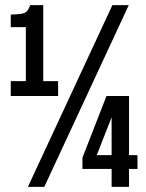

<svg xmlns="http://www.w3.org/2000/svg" viewBox="-20 -730 571 750"><path d="M22 -355V-413H81V-624H22V-673L56 -675Q75 -677 83 -684Q91 -691 98 -710H149V-413H207V-355ZM89 0 419 -710H483L153 0ZM302 -70V-114L396 -355H484V-124H517V-70H484V0H416V-70ZM358 -124H416V-272Z"/></svg>

Font: Special Gothic Condensed Medium
Style: Regular
Weight: 500
Width: 3
Designer: Alistair McCready
Foundry: Monolith
Version: Version 1.000; ttfautohint (v1.8.4.7-5d5b)